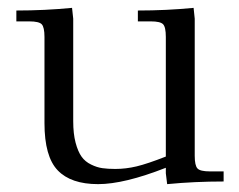

<svg xmlns="http://www.w3.org/2000/svg" viewBox="-20 -466 613 493"><path d="M22 -411.1V-439Q94.7 -439 165 -445.8L168 -418V-154.8Q168 -122.6 174.1 -99.6Q180.2 -76.7 189.5 -63.7Q198.7 -50.8 213.9 -43.5Q229 -36.1 242.9 -34.2Q256.8 -32.2 275.9 -32.2Q303.2 -32.2 330.8 -38.8Q358.4 -45.4 405.8 -64V-371.1Q405.8 -396.5 398.7 -403.8Q391.6 -411.1 367.2 -411.1H334V-439Q407.2 -439 477.1 -445.8L480 -418V-65.9Q480 -41 487.1 -33.4Q494.1 -25.9 519 -25.9H554.2V0Q479.5 0 409.2 6.8L405.8 -21V-35.2Q298.8 6.8 231.9 6.8Q162.1 6.8 128.2 -28.6Q94.2 -64 94.2 -149.9V-371.1Q94.2 -396 87.2 -403.6Q80.1 -411.1 55.2 -411.1Z"/></svg>

Font: Dihjauti
Style: Regular
Weight: 400
Designer: T. Christopher White
Version: Version 3.0.0